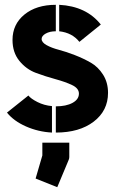

<svg xmlns="http://www.w3.org/2000/svg" viewBox="-20 -548 478 798"><path d="M128 194 156 98V45H268V105Q268 112 264 120L218 230ZM212 -418Q187 -418 170 -408.5Q153 -399 153 -386Q153 -372 173.5 -360.5Q194 -349 224.5 -341Q255 -333 291 -319Q327 -305 357.5 -287.5Q388 -270 408.5 -237.5Q429 -205 429 -162Q429 -88 369.5 -42.5Q310 3 212 3V-106Q255 -106 281.5 -120.5Q308 -135 308 -159Q308 -181 279.5 -194.5Q251 -208 210.5 -219Q170 -230 129.5 -245Q89 -260 60.5 -295Q32 -330 32 -382Q32 -447 81.5 -487.5Q131 -528 212 -528ZM196 -107V3Q139 0 88 -22.5Q37 -45 9 -80L98 -151Q108 -138 135.5 -124Q163 -110 196 -107ZM226 -418V-528Q339 -522 399 -446L310 -374Q280 -412 226 -418Z"/></svg>

Font: BroshK
Style: Medium
Weight: 500
Designer: gluk
Foundry: gluk
Version: Version 0.60